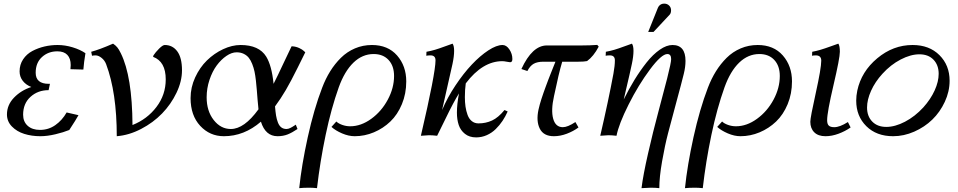

<svg xmlns="http://www.w3.org/2000/svg" viewBox="-20 -734 5177 1038"><path d="M149.4 -263.7Q120.1 -274.9 103 -297.1Q85.9 -319.3 85.9 -348.1Q85.9 -384.8 105 -413.3Q124 -441.9 155 -458.3Q186 -474.6 220.7 -482.7Q255.4 -490.7 291.5 -490.7Q332 -490.7 373.3 -478Q414.6 -465.3 441.9 -446.3Q433.6 -396.5 430.7 -357.9L360.8 -359.9Q362.3 -371.6 362.3 -382.3Q362.3 -418 344 -437.3Q325.7 -456.5 290 -456.5Q240.7 -456.5 206.8 -425.5Q172.9 -394.5 172.9 -340.8Q172.9 -280.8 243.7 -280.8H250L242.7 -246.6Q184.6 -246.6 144.8 -210.4Q105 -174.3 105 -113.8Q105 -76.2 129.6 -54Q154.3 -31.7 196.3 -31.7Q242.2 -31.7 279.1 -57.6Q315.9 -83.5 340.3 -126L404.3 -111.3Q391.6 -87.9 354.5 -31.2Q323.7 -18.6 279.5 -8.1Q235.4 2.4 198.2 2.4Q150.9 2.4 110.8 -10.3Q70.8 -22.9 44.2 -50.3Q17.6 -77.6 17.6 -115.2Q17.6 -166.5 55.7 -206.1Q93.8 -245.6 149.4 -263.7Z M611.3 2.4Q611.3 -233.9 553.7 -387.2Q545.9 -407.7 529.1 -421.1Q512.2 -434.6 496.6 -434.6Q486.3 -434.6 477.5 -432.6L473.1 -454.1Q516.1 -465.3 591.3 -498Q605.5 -488.3 614 -478Q622.6 -467.8 633.3 -445.8Q694.8 -321.3 696.3 -58.1Q775.9 -89.8 825.9 -155.8Q876 -221.7 876 -304.7Q876 -401.4 807.6 -426.8L809.6 -434.6Q820.8 -451.7 840.3 -471.2Q859.9 -490.7 870.6 -490.7Q913.1 -490.7 938.5 -456.3Q963.9 -421.9 963.9 -354Q963.9 -294.4 934.1 -232.2Q904.3 -169.9 856.2 -120.4Q808.1 -70.8 742.9 -36.9Q677.7 -2.9 611.3 2.4Z M1556.2 -483.4H1563Q1581.5 -481.9 1598.4 -473.9Q1615.2 -465.8 1622.6 -458.5L1630.4 -451.2Q1625 -440.4 1588.9 -367.4Q1552.7 -294.4 1525.4 -247.6Q1498 -200.7 1466.8 -158.7Q1469.2 -129.4 1472.4 -109.6Q1475.6 -89.8 1482.4 -72Q1489.3 -54.2 1500.7 -45.4Q1512.2 -36.6 1528.8 -36.6Q1533.7 -36.6 1539.1 -38.1Q1544.4 -39.6 1550.3 -42.5Q1556.2 -45.4 1560.1 -47.9Q1564 -50.3 1570.6 -54.4Q1577.1 -58.6 1579.1 -60.1L1588.4 -36.6Q1559.6 -17.1 1535.2 -7.3Q1510.7 2.4 1480.5 2.4Q1415 2.4 1390.6 -76.2Q1299.8 2.4 1190.4 2.4Q1114.3 2.4 1062.3 -53.7Q1010.3 -109.9 1010.3 -203.6Q1010.3 -261.7 1035.2 -315.7Q1060.1 -369.6 1098.9 -407.5Q1137.7 -445.3 1186 -468Q1234.4 -490.7 1280.8 -490.7Q1380.4 -490.7 1419.4 -427.7Q1449.2 -378.9 1459 -280.8Q1479.5 -320.8 1512 -390.6Q1544.4 -460.4 1556.2 -483.4ZM1228 -36.6Q1300.3 -36.6 1377.4 -143.1Q1375 -164.1 1372.6 -194.1Q1370.1 -224.1 1368.4 -247.3Q1366.7 -270.5 1363.5 -298.3Q1360.4 -326.2 1356 -346.9Q1351.6 -367.7 1343.5 -388.2Q1335.4 -408.7 1324.7 -421.9Q1314 -435.1 1297.4 -443.1Q1280.8 -451.2 1259.3 -451.2Q1232.4 -451.2 1203.9 -431.6Q1175.3 -412.1 1151.6 -380.1Q1127.9 -348.1 1112.5 -302.2Q1097.2 -256.3 1097.2 -208Q1097.2 -133.8 1135.3 -85.2Q1173.3 -36.6 1228 -36.6Z M1772 -47.9 1798.3 -77.1Q1809.1 -66.4 1830.1 -58.8Q1851.1 -51.3 1873 -51.3Q1931.6 -51.3 1987.1 -91.6Q2042.5 -131.8 2076.4 -195.1Q2110.4 -258.3 2110.4 -323.2Q2110.4 -377.9 2080.6 -409.9Q2050.8 -441.9 2000 -441.9Q1939 -441.9 1890.9 -395.5Q1842.8 -349.1 1811.5 -262.2Q1770.5 -147.5 1740.5 -4.2Q1710.4 139.2 1693.8 283.2Q1670.4 280.8 1652.3 280.8Q1619.1 280.8 1597.7 283.2Q1610.4 159.7 1643.8 7.8Q1677.2 -144 1721.7 -259.8Q1740.2 -308.6 1765.1 -348.6Q1790 -388.7 1823 -421.4Q1856 -454.1 1898.9 -472.4Q1941.9 -490.7 1990.7 -490.7Q2077.1 -490.7 2126.7 -434.1Q2176.3 -377.4 2176.3 -293.9Q2176.3 -227.5 2152.8 -170.9Q2129.4 -114.3 2090.3 -76.9Q2051.3 -39.6 2001.2 -18.6Q1951.2 2.4 1897.5 2.4Q1864.7 2.4 1829.1 -12.9Q1793.5 -28.3 1772 -47.9Z M2426.8 -498Q2435.1 -486.3 2435.1 -459Q2435.1 -429.7 2426.3 -388.2Q2418 -348.6 2398.9 -266.8Q2379.9 -185.1 2370.1 -139.2Q2398.9 -207 2442.4 -272.2Q2485.8 -337.4 2530.8 -385Q2575.7 -432.6 2620.1 -461.7Q2664.6 -490.7 2696.8 -490.7Q2717.8 -490.7 2733.9 -466.8Q2750 -442.9 2750 -414.6Q2750 -397.5 2737.8 -397.5Q2733.9 -397.5 2719.2 -400.4Q2704.6 -403.3 2695.8 -403.3Q2588.9 -403.3 2498 -283.2Q2493.2 -249 2493.2 -209Q2493.2 -181.2 2496.6 -157.7Q2500 -134.3 2507.8 -112.8Q2515.6 -91.3 2530.8 -79.1Q2545.9 -66.9 2566.9 -66.9Q2606.4 -66.9 2640.1 -82.5Q2673.8 -98.1 2707.5 -139.2L2724.6 -131.3Q2712.4 -104 2696.8 -80.6Q2681.2 -57.1 2660.2 -36.4Q2639.2 -15.6 2611.8 -3.4Q2584.5 8.8 2554.2 8.8Q2517.6 8.8 2493.7 -10.3Q2469.7 -29.3 2460 -58.3Q2450.2 -87.4 2450.2 -125.5Q2450.2 -170.4 2461.4 -229Q2431.6 -181.2 2391.1 -97.2Q2350.6 -13.2 2343.3 0Q2317.4 -2.9 2299.8 -2.9L2255.4 0Q2334.5 -338.9 2334.5 -407.7Q2334.5 -434.6 2307.6 -434.6Q2293.5 -434.6 2284.7 -432.6L2285.6 -454.1Q2310.1 -458.5 2332.3 -465.1Q2354.5 -471.7 2384.5 -482.9Q2414.6 -494.1 2426.8 -498Z M3106.4 -400.4H3019.5Q3001 -338.9 2975.1 -214.4Q2958 -137.7 2970.7 -92Q2983.4 -46.4 3022.9 -46.4Q3048.8 -46.4 3090.8 -74.2L3107.4 -44.9Q3079.6 -24.4 3044.2 -11Q3008.8 2.4 2974.6 2.4Q2918.9 2.4 2898.4 -38.1Q2877.9 -78.6 2891.1 -140.6Q2893.6 -153.3 2898.2 -169.2Q2902.8 -185.1 2907 -198.7Q2911.1 -212.4 2918.7 -233.4Q2926.3 -254.4 2930.7 -266.6Q2935.1 -278.8 2944.3 -303Q2953.6 -327.1 2957.3 -336.2Q2960.9 -345.2 2970.9 -370.4Q2981 -395.5 2982.9 -400.4H2918Q2885.3 -400.4 2865.5 -389.4Q2845.7 -378.4 2831.1 -350.1L2798.8 -360.8Q2857.4 -488.3 2936.5 -488.3H3125Q3169.4 -488.3 3209 -491.2L3216.8 -481.9Q3189 -429.2 3153.8 -403.8Q3138.2 -400.4 3106.4 -400.4Z M3396.5 -498Q3404.8 -486.3 3404.8 -459Q3404.8 -429.7 3396 -388.2Q3390.1 -360.8 3383.1 -329.6Q3376 -298.3 3366.7 -259.3Q3357.4 -220.2 3352.1 -196.3Q3379.9 -252.9 3410.6 -303Q3441.4 -353 3475.8 -396.5Q3510.3 -439.9 3546.9 -465.3Q3583.5 -490.7 3615.7 -490.7Q3686 -490.7 3686 -404.8Q3686 -372.1 3676.8 -335Q3665 -286.6 3637 -183.6Q3608.9 -80.6 3591.6 -13.4Q3574.2 53.7 3559.3 138.9Q3544.4 224.1 3544.4 283.2Q3524.4 280.8 3498 280.8L3448.2 283.2Q3457 211.9 3483.9 94.2Q3510.7 -23.4 3537.8 -123.8Q3564.9 -224.1 3586.7 -309.8Q3608.4 -395.5 3608.4 -414.1Q3608.4 -441.9 3587.9 -441.9Q3556.2 -441.9 3493.9 -358.4Q3431.6 -274.9 3378.4 -168.9Q3325.2 -63 3313 0Q3287.1 -2.9 3269.5 -2.9L3225.1 0Q3269.5 -190.9 3296.4 -335.9Q3304.2 -378.9 3304.2 -407.7Q3304.2 -434.6 3277.3 -434.6Q3263.2 -434.6 3254.4 -432.6L3255.4 -454.1Q3279.8 -458.5 3302 -465.1Q3324.2 -471.7 3354.2 -482.9Q3384.3 -494.1 3396.5 -498ZM3513.2 -561.5H3484.4L3536.6 -691.4Q3539.6 -698.7 3544.9 -704.1Q3555.2 -714.4 3570.8 -714.4Q3586.9 -714.4 3597.4 -704.1Q3607.9 -693.8 3607.9 -678.2Q3607.9 -662.1 3599.6 -653.8Z M3857.4 -47.9 3883.8 -77.1Q3894.5 -66.4 3915.5 -58.8Q3936.5 -51.3 3958.5 -51.3Q4017.1 -51.3 4072.5 -91.6Q4127.9 -131.8 4161.9 -195.1Q4195.8 -258.3 4195.8 -323.2Q4195.8 -377.9 4166 -409.9Q4136.2 -441.9 4085.4 -441.9Q4024.4 -441.9 3976.3 -395.5Q3928.2 -349.1 3897 -262.2Q3856 -147.5 3825.9 -4.2Q3795.9 139.2 3779.3 283.2Q3755.9 280.8 3737.8 280.8Q3704.6 280.8 3683.1 283.2Q3695.8 159.7 3729.2 7.8Q3762.7 -144 3807.1 -259.8Q3825.7 -308.6 3850.6 -348.6Q3875.5 -388.7 3908.4 -421.4Q3941.4 -454.1 3984.4 -472.4Q4027.3 -490.7 4076.2 -490.7Q4162.6 -490.7 4212.2 -434.1Q4261.7 -377.4 4261.7 -293.9Q4261.7 -227.5 4238.3 -170.9Q4214.8 -114.3 4175.8 -76.9Q4136.7 -39.6 4086.7 -18.6Q4036.6 2.4 3982.9 2.4Q3950.2 2.4 3914.6 -12.9Q3878.9 -28.3 3857.4 -47.9Z M4564 -74.2 4578.6 -44.9Q4549.3 -24.4 4513.2 -11Q4477.1 2.4 4442.9 2.4Q4403.3 2.4 4382.1 -18.8Q4360.8 -40 4360.8 -75.7Q4360.8 -98.6 4390.4 -231.9Q4419.9 -365.2 4419.9 -406.2Q4419.9 -434.6 4390.6 -434.6Q4377.9 -434.6 4370.1 -432.6L4371.1 -454.1Q4392.6 -458 4415 -464.6Q4437.5 -471.2 4469.7 -482.9Q4502 -494.6 4512.2 -498Q4520.5 -486.8 4520.5 -454.1Q4520.5 -420.4 4486.1 -273.7Q4451.7 -127 4451.7 -84Q4451.7 -63.5 4460.7 -54.9Q4469.7 -46.4 4490.2 -46.4Q4520 -46.4 4564 -74.2Z M4614.7 -244.1Q4636.7 -347.2 4722.7 -418.9Q4808.6 -490.7 4913.6 -490.7Q5003.9 -490.7 5058.8 -436Q5113.8 -381.3 5113.8 -297.4Q5113.8 -239.3 5087.9 -183.6Q5062 -127.9 5020.3 -87.4Q4978.5 -46.9 4922.4 -22.2Q4866.2 2.4 4808.6 2.4Q4718.3 2.4 4663.6 -51.8Q4608.9 -106 4608.9 -189.9Q4608.9 -216.3 4614.7 -244.1ZM4750.5 -335Q4710.9 -291.5 4689.2 -243.2Q4667.5 -194.8 4667.5 -152.8Q4667.5 -105.5 4695.6 -76.7Q4723.6 -47.9 4771.5 -47.9Q4818.8 -47.9 4872.6 -75.9Q4926.3 -104 4971.7 -153.3Q5011.2 -197.3 5033 -245.1Q5054.7 -293 5054.7 -335Q5054.7 -382.3 5026.6 -411.4Q4998.5 -440.4 4950.7 -440.4Q4903.3 -440.4 4849.4 -412.4Q4795.4 -384.3 4750.5 -335Z"/></svg>

Font: Flanker
Style: Italic
Weight: 400
Italic angle: -12°
Designer: Flanker
Version: Version 2.027